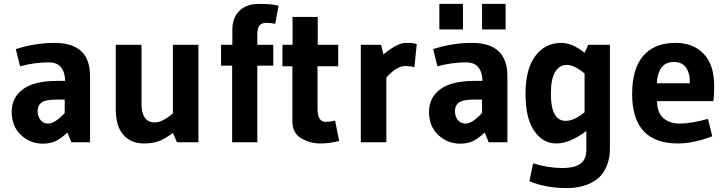

<svg xmlns="http://www.w3.org/2000/svg" viewBox="-20 -730 3724 985"><path d="M346 0 326 -50Q291 -18 264 -5.5Q237 7 199 7Q135 7 87.5 -37.5Q40 -82 40 -156Q40 -230 98 -272.5Q156 -315 273 -315H314Q314 -358 293.5 -384Q273 -410 231 -410Q158 -410 83 -390L61 -478Q160 -510 260 -510Q442 -510 442 -340V0ZM312 -219H269Q213 -219 193 -204Q173 -189 173 -160.5Q173 -132 188 -114Q203 -96 227 -96Q261 -96 312 -150Z M574 -500H706V-194Q706 -153 722 -127.5Q738 -102 775 -102Q812 -102 867 -148V-500H998V0H888L867 -48Q824 -16 792.5 -5Q761 6 719 6Q652 6 613 -38Q574 -82 574 -169Z M1409 -701 1392 -608Q1367 -613 1345.5 -613Q1324 -613 1312 -600Q1300 -587 1300 -552V-500H1382V-393H1300V0H1171V-393H1114V-500H1172V-576Q1172 -640 1208.5 -675Q1245 -710 1309 -710Q1373 -710 1409 -701Z M1480 -108V-390H1429V-500H1481V-643H1610V-500H1715V-390H1609V-172Q1609 -105 1650 -105Q1673 -105 1699 -111L1720 -7Q1674 6 1622.5 6Q1571 6 1525.5 -20.5Q1480 -47 1480 -108Z M1962 -332V0H1831V-500H1935L1947 -451Q1987 -483 2014 -496.5Q2041 -510 2061.5 -510Q2082 -510 2089 -509.5Q2096 -509 2101 -508Q2106 -507 2118 -504L2106 -385Q2088 -391 2057 -391Q2015 -391 1962 -332Z M2487 0 2467 -50Q2432 -18 2405 -5.5Q2378 7 2340 7Q2276 7 2228.5 -37.5Q2181 -82 2181 -156Q2181 -230 2239 -272.5Q2297 -315 2414 -315H2455Q2455 -358 2434.5 -384Q2414 -410 2372 -410Q2299 -410 2224 -390L2202 -478Q2301 -510 2401 -510Q2583 -510 2583 -340V0ZM2453 -219H2410Q2354 -219 2334 -204Q2314 -189 2314 -160.5Q2314 -132 2329 -114Q2344 -96 2368 -96Q2402 -96 2453 -150ZM2234 -579V-710H2355V-579ZM2453 -579V-710H2574V-579Z M2988 39V-58Q2903 6 2834 6Q2765 6 2720.5 -58.5Q2676 -123 2676 -249.5Q2676 -376 2726.5 -443Q2777 -510 2859 -510Q2916 -510 2979 -459L2998 -500H3109V33Q3109 83 3092.5 121.5Q3076 160 3052.5 181Q3029 202 2998 215Q2949 235 2893 235Q2780 235 2696 200L2715 108Q2792 132 2865 132Q2952 132 2976 90Q2988 70 2988 39ZM2979 -154V-353Q2926 -397 2887.5 -397Q2849 -397 2827.5 -360Q2806 -323 2806 -250Q2806 -110 2882 -110Q2926 -110 2979 -154Z M3634 -31Q3539 6 3458 6Q3223 6 3223 -248Q3223 -377 3280 -443.5Q3337 -510 3446 -510Q3536 -510 3590 -454Q3644 -398 3644 -288Q3644 -244 3640 -211H3351Q3351 -152 3383 -124Q3415 -96 3469 -96Q3523 -96 3612 -120ZM3519 -303V-310Q3519 -356 3499 -384Q3479 -412 3436 -412Q3393 -412 3372 -381Q3351 -350 3350 -303Z"/></svg>

Font: Gudea
Style: Bold
Weight: 700
Designer: Agustina Mingote
Foundry: Agustina Mingote
Version: Version 1.002